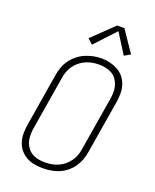

<svg xmlns="http://www.w3.org/2000/svg" viewBox="-174 -1066 949 1173"><g transform="rotate(20 300.0 -479.5)"><path d="M249 8Q220 8 192 2.5Q164 -3 141 -16.5Q118 -30 101 -51Q84 -72 76 -98.5Q68 -125 68 -153.5Q68 -182 73 -211L130 -556Q134 -582 143.5 -607.5Q153 -633 169.5 -655.5Q186 -678 208.5 -696Q231 -714 256.5 -724.5Q282 -735 308 -740.5Q334 -746 361 -746Q390 -746 417 -739Q444 -732 467.5 -719Q491 -706 508 -684.5Q525 -663 533 -637Q541 -611 541 -582Q541 -553 536 -524L479 -179Q475 -153 465.5 -127.5Q456 -102 440 -79.5Q424 -57 401.5 -39Q379 -21 353.5 -10.5Q328 0 301.5 4Q275 8 249 8ZM249 -30Q271 -30 292.5 -33.5Q314 -37 335 -46Q356 -55 374 -70Q392 -85 405.5 -103.5Q419 -122 426.5 -143Q434 -164 437 -186L494 -531Q498 -553 498 -576Q498 -599 492 -619.5Q486 -640 473.5 -657.5Q461 -675 442.5 -685.5Q424 -696 402 -700.5Q380 -705 358 -705Q336 -705 314.5 -701Q293 -697 272.5 -688Q252 -679 234 -664.5Q216 -650 203 -631Q190 -612 182.5 -591.5Q175 -571 172 -549L115 -204Q111 -182 111 -159.5Q111 -137 116.5 -116.5Q122 -96 134.5 -78.5Q147 -61 165 -50Q183 -39 205 -34.5Q227 -30 249 -30ZM275 -804 242 -834 380 -967H427L520 -830L481 -807L399 -937Z"/></g></svg>

Font: Iosevka Curly Slab XLtEx
Style: Italic
Weight: 200
Width: 7
Italic angle: -9°
Monospace: yes
Designer: Belleve Invis
Foundry: Belleve Invis
Version: Version 11.1.0; ttfautohint (v1.8.3)